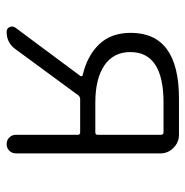

<svg xmlns="http://www.w3.org/2000/svg" viewBox="-10 -564 573 594"><g transform="rotate(90 277.0 -266.5)"><path d="M388.7 -274.4Q396.5 -274.4 396.5 -281.2V-477.5Q396.5 -485.4 388.7 -485.4H296.9Q140.6 -485.4 140.6 -382.8Q140.6 -330.1 182.1 -302.2Q223.6 -274.4 296.9 -274.4ZM284.2 -533.2H396.5Q419.9 -533.2 437 -516.1Q454.1 -499 454.1 -475.6V-29.3Q454.1 -16.6 445.8 -8.3Q437.5 0 425.3 0Q413.1 0 404.8 -8.3Q396.5 -16.6 396.5 -29.3V-220.7Q396.5 -227.5 388.7 -227.5H286.1Q279.3 -227.5 274.4 -221.7L130.9 -26.4Q111.3 0 78.1 0Q67.4 0 63.5 -8.8Q61.5 -12.7 61.5 -16.6Q61.5 -21.5 64.5 -26.4L214.8 -228.5Q215.8 -230.5 214.8 -232.9Q213.9 -235.4 211.9 -235.4Q152.3 -249 116.7 -286.1Q81.1 -323.2 81.1 -383.8Q81.1 -533.2 284.2 -533.2Z"/></g></svg>

Font: Gen Jyuu Gothic Light
Style: Regular
Weight: 200
Designer: [Source Han Sans]
Ryoko NISHIZUKA  (kana & ideographs); Paul D. Hunt (Latin, Greek & Cyrillic); Wenlong ZHANG  (bopomofo
Version: Version 1.002.20150607